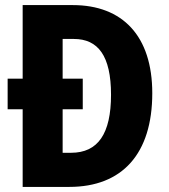

<svg xmlns="http://www.w3.org/2000/svg" viewBox="-20 -734 664 754"><path d="M266 -714H69V-425H10V-305H69V0H252C460 0 578 -130 578 -368C578 -593 461 -714 266 -714ZM270 -581C365 -581 416 -515 416 -362C416 -209 365 -134 259 -134H226V-305H305V-425H226V-581Z"/></svg>

Font: Noto Sans Malayalam Condensed ExtraBold
Style: Regular
Weight: 800
Width: 3
Designer: Jelle Bosma - Monotype Design Team
Foundry: Monotype Imaging Inc.
Version: Version 2.104